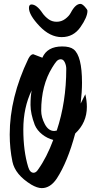

<svg xmlns="http://www.w3.org/2000/svg" viewBox="-20 -948 470 988"><path d="M427 -398Q427 -317 367 -261Q328 -115 272 -29Q239 20 195 20Q172 20 141 2Q58 -49 44 -116Q30 -183 30 -256Q30 -446 126 -646Q138 -669 151 -669Q153 -669 198 -651Q223 -709 300 -709Q340 -709 359 -694Q402 -660 402 -522Q402 -476 395 -415L419 -463Q427 -429 427 -398ZM321 -594Q321 -611 313.5 -627Q306 -643 293 -643Q280 -643 270.5 -632Q261 -621 249 -601Q192 -509 192 -378Q192 -345 210.5 -309.5Q229 -274 259 -274Q264 -274 272 -276Q321 -423 321 -594ZM254 -228Q223 -236 197 -256.5Q171 -277 159 -305Q137 -363 137 -408Q137 -453 143 -483Q100 -394 100 -282.5Q100 -171 125 -89Q134 -59 153 -59Q166 -59 177 -77Q220 -137 254 -228ZM142 -925Q169 -925 199 -880Q210 -864 228.5 -850Q247 -836 271.5 -836Q296 -836 315.5 -850.5Q335 -865 344 -882Q368 -928 394 -928Q403 -928 416.5 -913.5Q430 -899 430 -892Q430 -860 394 -808.5Q358 -757 297.5 -757Q237 -757 183 -814Q129 -871 129 -907Q129 -925 142 -925Z"/></svg>

Font: Devonshire
Style: Regular
Weight: 400
Designer: Astigmatic (AOETI)
Foundry: Astigmatic (AOETI)
Version: Version 1.001